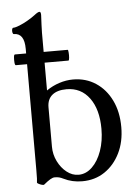

<svg xmlns="http://www.w3.org/2000/svg" viewBox="-53 -766 584 819"><g transform="rotate(-5 239.0 -356.5)"><path d="M266 11Q223 11 187 -7Q177 -12 169 -14Q161 -16 150 -16Q142 -16 131 -9.5Q120 -3 103 11Q101 13 93.5 11Q86 9 79.5 5.5Q73 2 73 0Q74 -7 74.5 -18Q75 -29 75 -53.5Q75 -78 75 -127V-573Q75 -640 30 -640Q26 -640 24.5 -647Q23 -654 24.5 -660.5Q26 -667 30 -667Q39 -667 56.5 -674Q74 -681 93 -692Q112 -703 125 -713Q140 -725 147 -725Q153 -725 153 -711Q152 -685 151 -669Q150 -653 150 -636V-388Q176 -406 205.5 -415.5Q235 -425 264 -425Q319 -425 361.5 -397Q404 -369 428 -319.5Q452 -270 452 -205Q452 -142 428 -93.5Q404 -45 362.5 -17Q321 11 266 11ZM253 -18Q285 -18 311 -43Q337 -68 352 -110.5Q367 -153 367 -205Q367 -288 331 -337Q295 -386 233 -386Q193 -386 171.5 -368Q150 -350 150 -316V-147Q150 -114 164.5 -84.5Q179 -55 202.5 -36.5Q226 -18 253 -18ZM27 -507Q23 -507 22 -518.5Q21 -530 22 -541.5Q23 -553 27 -553H253Q255 -553 256 -541.5Q257 -530 256 -518.5Q255 -507 252 -507Z"/></g></svg>

Font: Junicode VF
Style: Regular
Weight: 400
Designer: Peter S. Baker
Version: Version 2.213